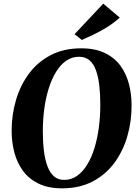

<svg xmlns="http://www.w3.org/2000/svg" viewBox="-20 -1016 752 1047"><path d="M318.5 11Q243 11 190.2 -14.8Q137.5 -40.5 105.2 -84.5Q73 -128.5 58.2 -184.8Q43.5 -241 43.5 -302Q43.5 -389.5 67 -470Q90.5 -550.5 137.8 -614.2Q185 -678 256.2 -715.2Q327.5 -752.5 423 -752.5Q499 -752.5 551.8 -727Q604.5 -701.5 636.5 -657.8Q668.5 -614 683 -558.5Q697.5 -503 697.5 -443Q698 -355 674.5 -273.5Q651 -192 603.8 -128Q556.5 -64 485.2 -26.5Q414 11 318.5 11ZM330 -35Q368.5 -35 399.8 -56.8Q431 -78.5 455 -117.5Q479 -156.5 495 -208.2Q511 -260 519 -320.8Q527 -381.5 527 -446Q527 -502.5 521.5 -550Q516 -597.5 503.2 -632.8Q490.5 -668 468 -687.2Q445.5 -706.5 411 -706.5Q372.5 -706.5 341 -684.8Q309.5 -663 285.8 -624.2Q262 -585.5 245.8 -534Q229.5 -482.5 221.5 -422.8Q213.5 -363 213.5 -299.5Q213.5 -242 219.5 -193.5Q225.5 -145 238.8 -109.5Q252 -74 274.2 -54.5Q296.5 -35 330 -35ZM426.5 -798 386.5 -829.5 543 -996 633 -920Q602.5 -892 566 -869.2Q529.5 -846.5 493.2 -829Q457 -811.5 426.5 -798Z"/></svg>

Font: Merriweather 72pt ExtraBold
Style: Italic
Weight: 800
Italic angle: -7.8°
Version: Version 2.101